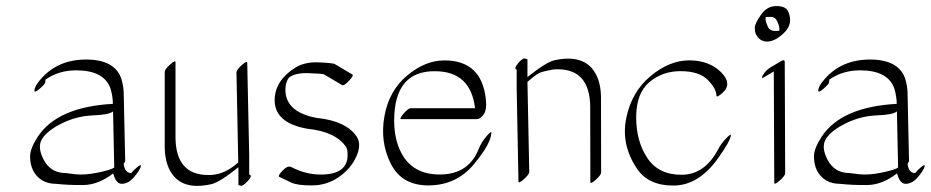

<svg xmlns="http://www.w3.org/2000/svg" viewBox="-20 -574 3035 626"><path d="M377.4 25.4Q357.9 25.4 349.1 -8.8Q300.8 28.8 251.7 29.3Q202.6 29.8 163.1 25.4Q111.8 25.4 88.4 -17.1Q78.1 -37.6 78.1 -63.7Q78.1 -89.8 103 -127.9Q167 -225.6 348.1 -235.4Q347.7 -260.7 340.3 -285.2Q319.3 -344.7 228.5 -344.7Q171.4 -344.7 128.4 -314.5Q127.4 -312 127.7 -306.4Q127.9 -300.8 110.1 -285.4Q92.3 -270 92.3 -278.3Q92.3 -293 113.3 -316.4Q168.5 -379.9 261 -379.9Q353.5 -379.9 375.5 -317.9Q382.8 -293 383.3 -271.5L388.2 -50.8Q388.2 -46.4 383.3 -40Q386.7 -9.8 408.2 -9.8Q415.5 -19.5 429 -30.3Q442.4 -41 438.5 -29.3Q433.6 -15.6 416 4.6Q398.4 24.9 377.4 25.4ZM348.6 -210.9Q335.9 -199.7 283.4 -197.8Q231 -195.8 183.3 -172.6Q135.7 -149.4 117.9 -122.3Q100.1 -95.2 122.8 -52.5Q145.5 -9.8 194.3 -9.8Q194.3 -9.8 225.6 -5.9Q257.3 -2.4 300.3 -11.5Q343.3 -20.5 352.5 -27.8Z M792.5 -67.4V-4.9Q804.7 -2.4 788.6 15.4Q772.5 33.2 764.9 31.5Q757.3 29.8 757.3 28.3V-28.8Q695.8 20.5 669.4 26.4Q558.1 51.8 526.4 -35.6Q517.6 -60.5 517.1 -92.3V-339.8Q517.1 -348.1 534.7 -363.8Q552.2 -379.4 552.2 -371.1V-123.5Q554.2 -3.9 658.2 -3.4Q705.6 -2 748 -37.1Q752.9 -41 756.8 -44.4Q753.9 -191.4 751 -337.9Q751 -346.2 768.3 -361.8Q785.6 -377.4 786.1 -369.1Z M929.7 -29.3Q978 -4.4 1026.9 -4.9Q1113.3 -5.4 1113.3 -68.4Q1113.3 -87.9 1108.4 -94.7Q1074.7 -145 981.4 -154.3Q875.5 -173.3 875.5 -247.6Q876 -311.5 942.9 -353.5Q974.1 -373 1021.5 -370.6Q1068.8 -368.2 1072.3 -364.7L1128.9 -331.1Q1134.3 -328.1 1117.7 -310.5Q1101.1 -293 1095.7 -296.4L1038.6 -330.1Q1038.1 -330.1 1035.6 -331.8Q1033.2 -333.5 988 -335.4Q942.9 -337.4 921.9 -320.8Q908.2 -302.2 911.1 -270.5Q918.9 -206.5 1013.2 -189.5Q1108.4 -179.7 1143.1 -128.4Q1159.7 -103 1141.6 -63.2Q1123.5 -23.4 1084.5 3.4Q1045.4 30.3 998 30.5Q950.7 30.8 930.2 21.5Q909.7 12.2 890.1 2.4Q885.3 -1 901.6 -18.1Q918 -35.2 929.7 -29.3Z M1287.1 -78.1Q1324.2 -3.9 1416.5 -5.1Q1508.8 -6.3 1541 -88.9Q1549.8 -110.8 1566.2 -129.9Q1582.5 -148.9 1582 -141.1Q1581.1 -106 1524.9 -38.3Q1468.8 29.3 1379.6 30.5Q1290.5 31.7 1254.4 -39.8Q1218.3 -111.3 1233.4 -195.1Q1248.5 -278.8 1307.9 -328.1Q1367.2 -377.4 1429.2 -377Q1550.3 -377 1564 -251Q1567.9 -216.3 1556.9 -200.9Q1545.9 -185.5 1534.2 -185.5H1288.6Q1280.3 -185.5 1295.7 -203.4Q1311 -221.2 1319.3 -221.2H1528.8Q1514.6 -341.8 1397.9 -341.8Q1265.1 -342.8 1265.1 -179.7Q1265.6 -120.1 1287.1 -78.1Z M1664.6 -284.2V-347.2Q1654.3 -349.6 1668.9 -367.4Q1683.6 -385.3 1691.7 -383.3Q1699.7 -381.3 1699.7 -379.9V-322.8Q1761.2 -371.6 1787.1 -377.4Q1898.9 -401.9 1930.2 -315.4Q1939 -290.5 1939.5 -258.8L1939.9 -11.7Q1939.9 -3.4 1922.4 12.2Q1904.8 27.8 1904.8 19.5L1904.3 -227.5Q1902.3 -348.1 1798.3 -348.1Q1783.7 -348.1 1777.6 -346.4Q1771.5 -344.7 1754.2 -341.3Q1736.8 -337.9 1718.8 -323Q1700.7 -308.1 1699.7 -307.1L1705.6 -13.7Q1705.6 -5.4 1688 10.3Q1670.4 25.9 1670.4 17.6Z M2323.2 -90.3Q2331.1 -105.5 2347.4 -122.8Q2363.8 -140.1 2362.8 -131.8Q2360.4 -113.3 2322.3 -59.6Q2258.8 30.3 2176.5 31Q2094.2 31.7 2056.6 -24.4Q2004.4 -102.1 2021.7 -188.2Q2039.1 -274.4 2101.1 -325.9Q2163.1 -377.4 2227.5 -377.2Q2292 -377 2330.6 -338.9Q2369.1 -300.8 2335.4 -271Q2316.4 -253.9 2315.9 -262.2Q2315.4 -285.6 2287.4 -313.7Q2259.3 -341.8 2199.7 -342Q2140.1 -342.3 2097.2 -306.2Q2054.2 -270 2054.2 -191.4Q2054.2 -112.8 2091.1 -58.1Q2127.9 -3.4 2203.6 -4.2Q2279.3 -4.9 2323.2 -90.3Z M2549.3 -537.6Q2567.4 -497.6 2537.4 -468Q2507.3 -438.5 2481.4 -438.5Q2455.6 -438.5 2443.8 -464.4Q2440.9 -471.7 2440.9 -484.1Q2440.9 -496.6 2460.7 -525.4Q2480.5 -554.2 2511 -554.2Q2541.5 -554.2 2549.3 -537.6ZM2521 -474.1Q2522.5 -485.8 2515.1 -502.4Q2507.8 -519 2493.7 -519Q2479.5 -519 2476.6 -518.6Q2476.1 -515.1 2476.1 -509.5Q2476.1 -503.9 2483.6 -486.6Q2491.2 -469.2 2521 -474.1ZM2491.7 -354 2526.4 -374.5Q2538.1 -381.3 2538.6 -373L2540 -9.3Q2540 -1 2522.2 14.6Q2504.4 30.3 2504.4 22L2502.9 -340.8H2502.4L2473.6 -323.7Q2458.5 -314.5 2467.5 -329.6Q2476.6 -344.7 2491.7 -354Z M2933.1 25.4Q2913.6 25.4 2904.8 -8.8Q2856.4 28.8 2807.4 29.3Q2758.3 29.8 2718.8 25.4Q2667.5 25.4 2644 -17.1Q2633.8 -37.6 2633.8 -63.7Q2633.8 -89.8 2658.7 -127.9Q2722.7 -225.6 2903.8 -235.4Q2903.3 -260.7 2896 -285.2Q2875 -344.7 2784.2 -344.7Q2727.1 -344.7 2684.1 -314.5Q2683.1 -312 2683.3 -306.4Q2683.6 -300.8 2665.8 -285.4Q2647.9 -270 2647.9 -278.3Q2647.9 -293 2668.9 -316.4Q2724.1 -379.9 2816.7 -379.9Q2909.2 -379.9 2931.2 -317.9Q2938.5 -293 2939 -271.5L2943.8 -50.8Q2943.8 -46.4 2939 -40Q2942.4 -9.8 2963.9 -9.8Q2971.2 -19.5 2984.6 -30.3Q2998 -41 2994.1 -29.3Q2989.3 -15.6 2971.7 4.6Q2954.1 24.9 2933.1 25.4ZM2904.3 -210.9Q2891.6 -199.7 2839.1 -197.8Q2786.6 -195.8 2739 -172.6Q2691.4 -149.4 2673.6 -122.3Q2655.8 -95.2 2678.5 -52.5Q2701.2 -9.8 2750 -9.8Q2750 -9.8 2781.2 -5.9Q2813 -2.4 2856 -11.5Q2898.9 -20.5 2908.2 -27.8Z"/></svg>

Font: ML-NILA05
Style: Regular
Weight: 400
Designer: CLT@C-DIT
Version: Version ML-NILA05 1.0